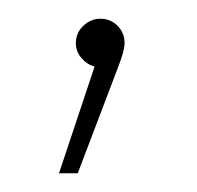

<svg xmlns="http://www.w3.org/2000/svg" viewBox="-20 -65 210 205"><path d="M113 -19Q113 -11 106 7L63 120H43L81 6Q73 4 67 -3Q61 -10 61 -19Q61 -30 69 -37.5Q77 -45 87 -45Q98 -45 105.5 -37.5Q113 -30 113 -19Z"/></svg>

Font: Gontserrat Thin
Style: Regular
Weight: 250
Designer: Julieta Ulanovsky
Foundry: Julieta Ulanovsky
Version: Version 6.001